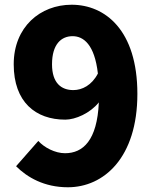

<svg xmlns="http://www.w3.org/2000/svg" viewBox="-20 -778 649 812"><path d="M267 14C419 14 561 -111 561 -381C561 -651 424 -758 283 -758C150 -758 38 -664 38 -506C38 -346 131 -272 256 -272C299 -272 361 -299 398 -345C391 -184 331 -130 255 -130C213 -130 167 -154 142 -182L48 -75C95 -28 167 14 267 14ZM200 -506C200 -592 240 -625 287 -625C333 -625 380 -590 394 -467C368 -417 327 -397 290 -397C240 -397 200 -426 200 -506Z"/></svg>

Font: Noto Sans JP Black
Style: Regular
Weight: 900
Designer: Ryoko NISHIZUKA  (kana, bopomofo & ideographs); Paul D. Hunt (Latin, Greek & Cyrillic); Sandoll Communications , Soo-you
Foundry: Adobe
Version: Version 2.002;hotconv 1.0.116;makeotfexe 2.5.65601